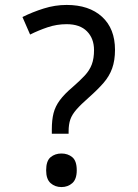

<svg xmlns="http://www.w3.org/2000/svg" viewBox="-20 -744 558 778"><path d="M190 -202V-220Q190 -258 197 -285.5Q204 -313 222.5 -338Q241 -363 273 -390Q304 -417 323.5 -438Q343 -459 352 -483Q361 -507 361 -541Q361 -588 332.5 -617Q304 -646 250 -646Q210 -646 173 -633.5Q136 -621 102 -604L71 -675Q111 -695 157 -709.5Q203 -724 250 -724Q341 -724 393.5 -676Q446 -628 446 -542Q446 -499 434.5 -467Q423 -435 399.5 -408Q376 -381 341 -350Q308 -321 290 -300.5Q272 -280 265 -260Q258 -240 258 -211V-202ZM229 14Q203 14 185 -2Q167 -18 167 -54Q167 -92 185 -107Q203 -122 229 -122Q255 -122 273 -107Q291 -92 291 -54Q291 -18 273 -2Q255 14 229 14Z"/></svg>

Font: kannada15
Style: Book
Weight: 400
Designer: Jelle Bosma - Monotype Design Team
Foundry: Monotype Imaging Inc.
Version: Version 2.003